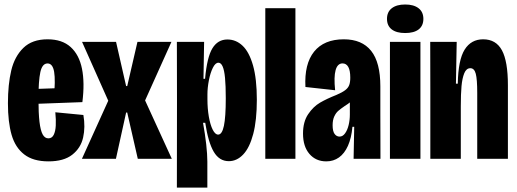

<svg xmlns="http://www.w3.org/2000/svg" viewBox="-20 -717 2334 867"><path d="M15.8 -250.8Q15.8 -335.5 30.8 -398.8Q45.8 -462 85.6 -500.8Q125.3 -539.5 194.7 -539.5Q260.5 -539.5 299 -504.6Q337.5 -469.7 350.2 -406.7Q363 -343.7 352 -255.8L107.3 -246.8V-314.2L238.3 -318.8L222.8 -270Q231 -354.3 224.5 -392.4Q218 -430.5 194.7 -430.5Q170.8 -430.5 162.2 -391.4Q153.7 -352.3 153.7 -271.3Q153.7 -206.2 158.3 -166.8Q163 -127.5 172.7 -109.9Q182.3 -92.3 198.5 -92.3Q214.7 -92.3 222.6 -108.2Q230.5 -124.2 231.8 -150.1Q233.2 -176 229.8 -210L356.5 -197.8Q366 -143.2 355.3 -95.8Q344.7 -48.5 306.3 -18.4Q268 11.7 198.7 11.7Q129.8 11.7 89.3 -19.7Q48.8 -51 32.3 -108.4Q15.8 -165.8 15.8 -250.8Z M468.8 -262.2 350.5 -528H504L549.5 -328.3H554.5L600.7 -528H754.2L635.2 -263.5L755.8 0H602.2L554.5 -208.7H549.5L503.5 0H350Z M779.2 -266.8 778.7 -528H901.7L898.8 -361.2H906Q914.8 -459.2 939.2 -498.9Q963.5 -538.7 1006.8 -538.7Q1045.7 -538.7 1075.5 -510.4Q1105.3 -482.2 1122.6 -421.4Q1139.8 -360.7 1139.8 -266.5Q1139.8 -173.7 1123.4 -111.7Q1107 -49.7 1078.2 -19.4Q1049.5 10.8 1013.2 10.8Q970.2 10.8 945.2 -31.7Q920.2 -74.2 906.8 -162.5H896.8Q905.8 -112.8 911.1 -66.4Q916.3 -20 916.3 13V130H778.7ZM999.5 -273.5Q999.5 -330.3 996.1 -365.5Q992.7 -400.7 985.2 -417.2Q977.8 -433.8 966.3 -433.8Q952.5 -433.8 941.2 -411Q929.8 -388.2 923.2 -354.2Q916.7 -320.2 916.7 -291V-269Q916.7 -226.8 923 -190.2Q929.3 -153.7 940.5 -131.4Q951.7 -109.2 965 -109.2Q982.7 -109.2 991.1 -148.7Q999.5 -188.2 999.5 -273.5Z M1178 -680H1314V0H1178Z M1348.3 -113.7Q1348.3 -167 1371.5 -201.3Q1394.7 -235.7 1425.3 -253.5Q1456 -271.3 1498.8 -288.2Q1525.2 -299.5 1538.6 -309.7Q1552 -319.8 1556.8 -332.6Q1561.7 -345.3 1561.7 -366.3Q1561.7 -398.5 1552.8 -414.6Q1543.8 -430.7 1526.8 -430.7Q1504 -430.7 1495.5 -400.3Q1487 -370 1493.3 -309.5L1359.2 -324.2Q1353.7 -428.3 1398.4 -483.9Q1443.2 -539.5 1532.5 -539.5Q1614.5 -539.5 1656 -487.3Q1697.5 -435.2 1697.5 -327V-201.8Q1697.7 -133.5 1697.8 -99.9Q1697.8 -66.3 1698 0H1576.7Q1578.2 -72.7 1579.5 -144.5H1571.5Q1566.8 -93.5 1551.2 -58.6Q1535.5 -23.7 1510.7 -6Q1485.8 11.7 1453.3 11.7Q1406.2 11.7 1377.2 -22Q1348.3 -55.7 1348.3 -113.7ZM1559.8 -199.3V-263L1582.8 -279.5Q1574.2 -266.7 1563.3 -257.3Q1552.5 -248 1536.5 -238.2Q1518 -225.5 1507.3 -216.2Q1496.7 -207 1489.3 -190.9Q1482 -174.8 1482 -151.3Q1482 -124.3 1490.9 -112.2Q1499.8 -100.2 1513.2 -100.2Q1527.8 -100.2 1538.4 -115.1Q1549 -130 1554.4 -152.8Q1559.8 -175.7 1559.8 -199.3Z M1740.8 -528H1878.5V0H1740.8ZM1727.5 -631.9Q1727.5 -663 1749.1 -679.8Q1770.8 -696.7 1809.6 -696.7Q1848.3 -696.7 1870.1 -679.8Q1891.8 -663 1891.8 -631.8Q1891.8 -600.7 1870.5 -584.2Q1849.2 -567.8 1809.5 -567.8Q1770.2 -567.8 1748.8 -584.3Q1727.5 -600.8 1727.5 -631.9Z M1923.2 -312.5 1922.7 -528H2042.3L2038.8 -339.3H2047.2Q2049 -446.5 2078.2 -493Q2107.3 -539.5 2161.8 -539.5Q2219.7 -539.5 2246.6 -489.8Q2273.5 -440 2273.5 -332.3V0H2135V-297.5Q2135 -359 2128.4 -384Q2121.8 -409 2104 -409Q2085.7 -409 2076.4 -386.2Q2067.2 -363.3 2064 -327.9Q2060.8 -292.5 2060.8 -236.3V0H1923.2Z"/></svg>

Font: Bricolage Grotesque 96pt Condensed ExBd
Style: Regular
Weight: 800
Width: 3
Designer: Mathieu Triay
Foundry: Atelier Triay
Version: Version 1.001;Glyphs 3.2 (3207)